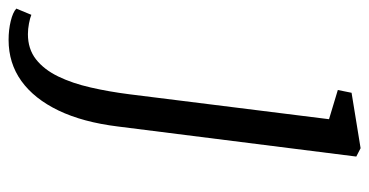

<svg xmlns="http://www.w3.org/2000/svg" viewBox="-348 -380 860 447"><g transform="rotate(90 81.5 -156.0)"><path d="M152 -1Q142 80.5 114.8 137.2Q87.5 194 46 223.8Q4.5 253.5 -49.5 253.5Q-73 253.5 -93.5 248.5Q-114 243.5 -122.5 235.5L-108 200.5Q-101 203.5 -88 206Q-75 208.5 -63 208.5Q-28.5 208.5 -4.5 189.8Q19.5 171 35.5 138Q51.5 105 61.2 62.2Q71 19.5 77 -28L135 -492.5L67 -513L73.5 -545L202.5 -566L222 -556Z"/></g></svg>

Font: Merriweather Light
Style: Italic
Weight: 300
Italic angle: -7.8°
Designer: Eben Sorkin
Foundry: Eben Sorkin
Version: Version 2.101